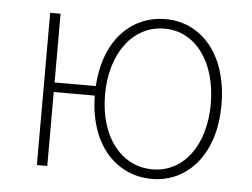

<svg xmlns="http://www.w3.org/2000/svg" viewBox="-44 -595 870 662"><g transform="rotate(5 390.5 -263.5)"><path d="M105 0H141V-256H296V-289H141V-527H105ZM504 13C625 13 721 -88 721 -262C721 -439 625 -540 504 -540C379 -540 283 -439 283 -262C283 -88 379 13 504 13ZM503 -20C394 -20 318 -118 318 -262C318 -407 394 -507 503 -507C610 -507 684 -407 684 -262C684 -118 610 -20 503 -20Z"/></g></svg>

Font: Source Han Sans JP VF
Style: Regular
Weight: 250
Designer: Ryoko NISHIZUKA 西塚涼子 (kana, bopomofo & ideographs); Paul D. Hunt (Latin, Greek & Cyrillic); Sandoll Communications 산돌커뮤니
Foundry: Adobe
Version: Version 2.004;hotconv 1.0.118;makeotfexe 2.5.65603